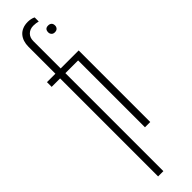

<svg xmlns="http://www.w3.org/2000/svg" viewBox="-340 -750 943 943"><g transform="rotate(-45 132.0 -278.0)"><path d="M193.4 0V-464.4H105V216.3H68.4V-464.4H9.8V-497.1H68.4V-684.1Q68.4 -703.6 73.7 -720Q79.1 -736.3 89.6 -748.3Q100.1 -760.3 116 -766.8Q131.8 -773.4 152.8 -773.4Q162.1 -773.4 173.1 -771.2Q184.1 -769 191.9 -764.6V-736.3Q184.1 -738.3 176.3 -739.5Q168.5 -740.7 158.7 -740.7Q135.3 -740.7 120.1 -726.3Q105 -711.9 105 -687V-497.1H230V0ZM187 -665.5Q187 -689.9 210.4 -689.9Q221.7 -689.9 228.3 -683.8Q234.9 -677.7 234.9 -665.5Q234.9 -656.2 228.8 -649.4Q222.7 -642.6 210.4 -642.6Q199.2 -642.6 193.1 -649.4Q187 -656.2 187 -665.5Z"/></g></svg>

Font: Tulpen One
Style: Regular
Weight: 400
Designer: Naima Ben Ayed
Foundry: Naima Ben Ayed, Anton Koovit
Version: Version 1.002